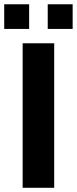

<svg xmlns="http://www.w3.org/2000/svg" viewBox="-32 -892 365 912"><path d="M75.6 0V-686.4H225.4V0ZM-12 -754.6V-871.7H106.4V-754.6ZM194.7 -754.6V-871.7H313.1V-754.6Z"/></svg>

Font: Archivo SemiBold
Style: Regular
Weight: 600
Designer: Hector Gatti
Foundry: Omnibus-Type
Version: Version 2.001